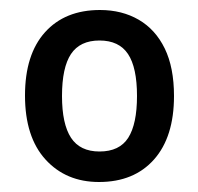

<svg xmlns="http://www.w3.org/2000/svg" viewBox="-20 -742 397 384"><path d="M328 -550Q328 -468 288 -423Q248 -378 178 -378Q112 -378 71 -423Q30 -468 30 -551Q30 -633 70 -677.5Q110 -722 180 -722Q224 -722 257.5 -702.5Q291 -683 309.5 -645Q328 -607 328 -550ZM104 -550Q104 -494 122 -466.5Q140 -439 179 -439Q219 -439 236.5 -466.5Q254 -494 254 -550Q254 -607 236 -634Q218 -661 179 -661Q140 -661 122 -634Q104 -607 104 -550Z"/></svg>

Font: Noto Sans Hebrew SemiCondensed Medium
Style: Regular
Weight: 500
Width: 4
Designer: Monotype Design Team
Foundry: Monotype Imaging Inc.
Version: Version 2.003